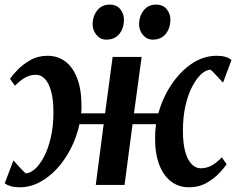

<svg xmlns="http://www.w3.org/2000/svg" viewBox="-27 -784 1002 814"><path d="M56.5 10Q34 10 18.8 5.5Q3.5 1 -7 -7L30 -104Q34 -99.5 40.8 -91.8Q47.5 -84 55.2 -75.8Q63 -67.5 70 -60.2Q77 -53 82 -49Q101 -49.5 121.5 -67.8Q142 -86 159.8 -120Q177.5 -154 188.5 -201.5Q199.5 -249 199.5 -307.5Q199.5 -362.5 189.5 -397.8Q179.5 -433 162.8 -450Q146 -467 126 -467Q100.5 -467 79.5 -455Q58.5 -443 36.5 -420.5L15.5 -449.5Q24.5 -463.5 46.5 -486.8Q68.5 -510 101 -528.8Q133.5 -547.5 174.5 -547.5Q217.5 -547.5 249.8 -523.5Q282 -499.5 300.2 -452Q318.5 -404.5 318.5 -334Q318.5 -326.5 318.2 -318.5Q318 -310.5 317 -303.5H418.5L450.5 -542.5H573.5L541 -303.5H644.5Q662.5 -369.5 699.5 -425Q736.5 -480.5 786 -514Q835.5 -547.5 891.5 -547.5Q913.5 -547.5 928.8 -543Q944 -538.5 954.5 -529.5L918.5 -433.5Q914 -438.5 907.2 -446Q900.5 -453.5 892.5 -461.8Q884.5 -470 877.8 -477.2Q871 -484.5 866 -488.5Q847 -488.5 826.5 -470Q806 -451.5 788 -417.2Q770 -383 759.2 -335.5Q748.5 -288 748.5 -230Q748.5 -175.5 758.5 -140.2Q768.5 -105 785.8 -87.8Q803 -70.5 823 -70.5Q848.5 -70.5 869.8 -82Q891 -93.5 913.5 -117L934 -87.5Q925 -74 903 -50.5Q881 -27 848.5 -8.5Q816 10 774.5 10Q730.5 10 698 -14.8Q665.5 -39.5 647.5 -87.5Q629.5 -135.5 630.5 -204.5Q630.5 -217 631.5 -230.2Q632.5 -243.5 634.5 -257.5H535L501 0H379L412.5 -257.5H310Q298 -203 273.5 -154.8Q249 -106.5 215 -69.5Q181 -32.5 140.8 -11.2Q100.5 10 56.5 10ZM423.5 -616Q398.5 -616 381.8 -636.2Q365 -656.5 365.5 -683Q366.5 -717 386 -740.8Q405.5 -764.5 438 -764.5Q467.5 -764.5 483.2 -744.8Q499 -725 498.5 -700Q498.5 -665 479.2 -640.5Q460 -616 423.5 -616ZM620.5 -616Q595.5 -616 578.8 -636.2Q562 -656.5 562.5 -683Q563.5 -717 582.8 -740.8Q602 -764.5 634.5 -764.5Q664 -764.5 680 -744.8Q696 -725 695.5 -700Q695 -665 675.8 -640.5Q656.5 -616 620.5 -616Z"/></svg>

Font: Merriweather 48pt SemiBold
Style: Italic
Weight: 600
Italic angle: -7.8°
Designer: Eben Sorkin
Foundry: Eben Sorkin
Version: Version 2.101